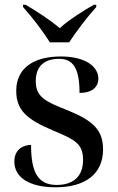

<svg xmlns="http://www.w3.org/2000/svg" viewBox="-20 -786 501 816"><path d="M192 -606H274C303 -651 351 -714 389 -756V-766H379C340 -744 268 -699 234 -666C197 -699 127 -744 88 -766H78V-756C116 -714 164 -651 192 -606ZM216 10C342 10 418 -46 418 -151C418 -233 376 -273 268 -317C174 -354 132 -373 132 -441C132 -506 170 -536 231 -536C290 -536 318 -497 318 -391C371 -391 398 -416 398 -452C398 -503 343 -546 239 -546C121 -546 49 -495 49 -400C49 -316 96 -278 204 -232C300 -192 333 -175 333 -106C333 -35 290 0 221 0C141 0 112 -54 112 -170C85 -170 41 -156 41 -99C41 -30 108 10 216 10Z"/></svg>

Font: Noto Serif Display Medium
Style: Regular
Weight: 500
Designer: Monotype Design Team
Foundry: Monotype Imaging Inc.
Version: Version 2.009